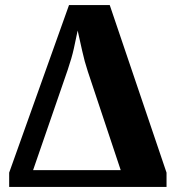

<svg xmlns="http://www.w3.org/2000/svg" viewBox="-20 -734 684 754"><path d="M16 0V-56L251 -714H411L634 -56V0ZM110 -66H454L325 -453Q312 -492 302.5 -535.5Q293 -579 285 -614Q278 -580 270 -543.5Q262 -507 246 -460Z"/></svg>

Font: Noto Serif Condensed Black
Style: Regular
Weight: 900
Width: 3
Designer: Monotype Design Team
Foundry: Monotype Imaging Inc.
Version: Version 2.015; ttfautohint (v1.8.4.7-5d5b)